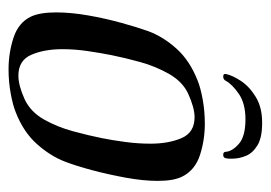

<svg xmlns="http://www.w3.org/2000/svg" viewBox="-112 -526 633 449"><g transform="rotate(90 204.5 -301.5)"><path d="M268 -598Q302 -598 320 -587Q338 -576 344.5 -560Q351 -544 351 -529Q351 -525 351 -521Q351 -517 350 -513Q349 -507 342 -507Q335 -507 335 -513Q334 -528 316.5 -543.5Q299 -559 259 -559Q222 -559 199.5 -543.5Q177 -528 169 -513Q166 -507 159 -507Q152 -507 153 -513Q156 -528 169 -548Q182 -568 206.5 -583Q231 -598 266 -598ZM142 -5Q104 -5 68.5 -16.5Q33 -28 19 -57Q9 -78 9 -116Q9 -151 16 -191Q23 -231 33.5 -269Q44 -307 53 -332Q66 -367 94 -398Q122 -429 168 -447Q185 -454 212.5 -459Q240 -464 269 -464Q308 -464 343 -452.5Q378 -441 393 -411Q403 -391 403 -354Q403 -320 395.5 -279Q388 -238 378 -200.5Q368 -163 358 -137Q345 -103 317 -71.5Q289 -40 243 -22Q226 -15 198.5 -10Q171 -5 142 -5ZM157 -28Q180 -28 213 -43Q242 -57 259.5 -88Q277 -119 287 -156Q297 -193 303 -223Q308 -248 312 -278Q316 -308 316 -337Q316 -379 303 -409.5Q290 -440 254 -440Q232 -440 199 -425Q171 -412 153 -380.5Q135 -349 125 -312.5Q115 -276 109 -246Q104 -221 99.5 -190.5Q95 -160 95 -131Q95 -89 108 -58.5Q121 -28 157 -28Z"/></g></svg>

Font: Kings
Style: Regular
Weight: 400
Designer: Robert E. Leuschke
Foundry: Robert E. Leuschke
Version: Version 1.010; ttfautohint (v1.8.3)